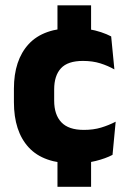

<svg xmlns="http://www.w3.org/2000/svg" viewBox="-20 -612 487 734"><path d="M328.2 -429.6H199.7V-591.6H328.2ZM328.2 102.1H199.7V-68.3H328.2ZM263.1 12.9Q146.1 12.9 89.7 -48.5Q33.2 -109.9 33.2 -221.7V-272.7Q33.2 -382.2 89.7 -443.5Q146.2 -504.8 262.7 -504.8Q292.4 -504.8 318.5 -500.6Q344.6 -496.3 366.5 -488.9Q388.4 -481.6 405 -472.8L417.3 -346.6Q393 -360.5 363.6 -369.8Q334.2 -379.1 297 -379.1Q239.1 -379.1 213.1 -351Q187.1 -323 187.1 -270V-227.3Q187.1 -173.4 214.7 -144.4Q242.2 -115.4 300.5 -115.4Q337.1 -115.4 366.3 -124.2Q395.5 -133 422.2 -146.8L410.2 -20Q384.1 -6.2 346 3.3Q308 12.9 263.1 12.9Z"/></svg>

Font: Anek Gujarati Medium
Style: Regular
Weight: 500
Designer: Mrunmayee Ghaisas (Gujarati), Yesha Goshar (Latin)
Foundry: Ek Type
Version: Version 1.003